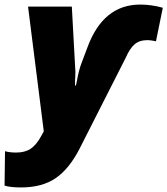

<svg xmlns="http://www.w3.org/2000/svg" viewBox="-81 -582 734 842"><path d="M-61 232 -59 81Q-39 87 -10 87Q29 87 54 70Q79 53 100 14L111 -6L42 -553H234L249 -279Q250 -270 249.5 -261Q249 -252 249 -244Q248 -233 248 -207H252L257 -231Q265 -277 279 -312L302 -373Q371 -562 534 -562Q583 -562 633 -548L603 -401Q580 -406 566 -406Q530 -406 509 -387.5Q488 -369 471 -330L268 70Q223 158 163.5 199Q104 240 11 240Q-35 240 -61 232Z"/></svg>

Font: Noto Sans Display Black
Style: Italic
Weight: 900
Italic angle: -12°
Designer: Monotype Design team
Foundry: Monotype Imaging Inc.
Version: Version 1.000